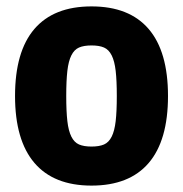

<svg xmlns="http://www.w3.org/2000/svg" viewBox="-20 -570 573 600"><path d="M266 10Q148 10 87.5 -61Q27 -132 27 -270Q27 -409 87.5 -479.5Q148 -550 266 -550Q384 -550 444.5 -479.5Q505 -409 505 -270Q505 -131 444.5 -60.5Q384 10 266 10ZM266 -112Q290 -112 305 -118.5Q320 -125 329 -143Q338 -161 341.5 -191.5Q345 -222 345 -270Q345 -318 341.5 -348.5Q338 -379 329 -397Q320 -415 305 -421.5Q290 -428 266 -428Q242 -428 227 -421.5Q212 -415 203 -397Q194 -379 190.5 -348.5Q187 -318 187 -270Q187 -222 190.5 -191.5Q194 -161 203 -143Q212 -125 227 -118.5Q242 -112 266 -112Z"/></svg>

Font: Encode Sans Compressed
Style: ExtraBold
Weight: 800
Designer: Pablo Impallari, Andres Torresi
Foundry: Pablo Impallari, Andres Torresi
Version: Version 1.000; ttfautohint (v1.00) -l 8 -r 50 -G 200 -x 14 -